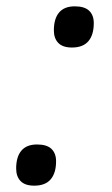

<svg xmlns="http://www.w3.org/2000/svg" viewBox="-20 -552 353 606"><path d="M88 34Q59 34 45 19.5Q31 5 31 -20Q31 -57 47.5 -76.5Q64 -96 97 -96Q128 -96 142.5 -82Q157 -68 157 -43Q157 -6 140 14Q123 34 88 34ZM207 -402Q178 -402 164 -416.5Q150 -431 150 -456Q150 -493 166.5 -512.5Q183 -532 216 -532Q247 -532 261.5 -518Q276 -504 276 -479Q276 -442 259 -422Q242 -402 207 -402Z"/></svg>

Font: Playwrite AU NSW
Style: Regular
Weight: 400
Designer: Veronika Burian, José Scaglione
Foundry: TypeTogether
Version: Version 1.002